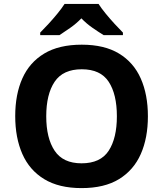

<svg xmlns="http://www.w3.org/2000/svg" viewBox="-20 -954 836 984"><path d="M738 -358Q738 -247 701.5 -164.5Q665 -82 590 -36Q515 10 398 10Q282 10 206.5 -36Q131 -82 94.5 -165Q58 -248 58 -359Q58 -470 94.5 -552Q131 -634 206.5 -679.5Q282 -725 399 -725Q515 -725 590 -679.5Q665 -634 701.5 -551.5Q738 -469 738 -358ZM217 -358Q217 -246 260 -181.5Q303 -117 398 -117Q495 -117 537 -181.5Q579 -246 579 -358Q579 -471 537 -535Q495 -599 399 -599Q303 -599 260 -535Q217 -471 217 -358ZM485 -934Q499 -912 521.5 -884.5Q544 -857 568 -831Q592 -805 610 -787V-774H511Q485 -790 454 -811.5Q423 -833 397 -860Q371 -833 341 -812Q311 -791 285 -774H186V-787Q205 -806 228.5 -831.5Q252 -857 274.5 -884.5Q297 -912 311 -934Z"/></svg>

Font: Noto Sans Tamil
Style: Bold
Weight: 700
Designer: Jelle Bosma - Monotype Design Team
Foundry: Monotype Imaging Inc.
Version: Version 2.004; ttfautohint (v1.8.4.7-5d5b)